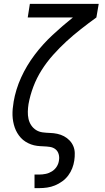

<svg xmlns="http://www.w3.org/2000/svg" viewBox="-20 -755 540 990"><path d="M158 215V145H183Q199 145 216 141.5Q233 138 248 128.5Q263 119 272.5 104Q282 89 284 72Q287 56 282.5 40Q278 24 266 14.5Q254 5 237.5 2.5Q221 0 204 -0.5Q187 -1 171 -3Q155 -5 140 -10.5Q125 -16 111.5 -24.5Q98 -33 87.5 -44.5Q77 -56 69 -69.5Q61 -83 56 -97.5Q51 -112 48 -128Q45 -144 44.5 -160.5Q44 -177 45.5 -194Q47 -211 50 -228Q50 -228 50 -228.5Q50 -229 50 -229Q61 -294 89 -355.5Q117 -417 158.5 -472Q200 -527 251 -574.5Q302 -622 356 -665H123L134 -735H489L477 -665Q437 -636 398 -605.5Q359 -575 323 -542Q287 -509 254 -472Q221 -435 195 -394Q169 -353 152 -308Q135 -263 127 -218Q124 -199 123.5 -179.5Q123 -160 127 -142Q131 -124 141 -109Q151 -94 166 -84.5Q181 -75 200 -72.5Q219 -70 238 -69.5Q257 -69 275.5 -65Q294 -61 310 -52.5Q326 -44 338.5 -31Q351 -18 358 -1.5Q365 15 365.5 34Q366 53 363 73Q360 93 352.5 112.5Q345 132 332 149.5Q319 167 301 180Q283 193 263.5 201Q244 209 223.5 212Q203 215 183 215Z"/></svg>

Font: Iosevka Gothic
Style: Italic
Weight: 400
Italic angle: -9°
Monospace: yes
Designer: Belleve Invis
Foundry: Belleve Invis
Version: Version 15.5.1; ttfautohint (v1.8.4)